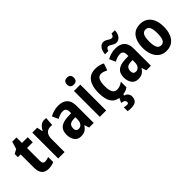

<svg xmlns="http://www.w3.org/2000/svg" viewBox="53 -1744 2866 2866"><g transform="rotate(-45 1486.0 -311.5)"><path d="M259 -155Q277 -155 296 -159.5Q315 -164 337 -172V-66Q314 -55 283 -48Q252 -41 219 -41Q148 -41 111 -82Q74 -123 74 -216V-490H15V-557L84 -595L119 -713H209V-597H330V-490H209V-213Q209 -155 259 -155Z M687 -607Q695 -607 705.5 -606.5Q716 -606 727 -603L717 -465Q711 -468 700 -469Q689 -470 685 -470Q627 -470 594.5 -434Q562 -398 562 -330V-51H427V-597H530L549 -507H556Q574 -547 607.5 -577Q641 -607 687 -607Z M983 -609Q1077 -609 1127 -560.5Q1177 -512 1177 -414V-51H1080L1056 -124H1053Q1025 -82 992 -61.5Q959 -41 905 -41Q835 -41 800 -91Q765 -141 765 -214Q765 -301 815.5 -343Q866 -385 964 -389L1042 -392V-419Q1042 -502 974 -502Q943 -502 913.5 -492.5Q884 -483 849 -464L805 -561Q845 -584 890.5 -596.5Q936 -609 983 -609ZM999 -303Q948 -301 925 -277Q902 -253 902 -212Q902 -177 917 -161.5Q932 -146 958 -146Q995 -146 1019 -175.5Q1043 -205 1043 -256V-305Z M1373 -812Q1446 -812 1446 -738Q1446 -700 1427 -682.5Q1408 -665 1373 -665Q1339 -665 1319.5 -682.5Q1300 -700 1300 -738Q1300 -776 1319 -794Q1338 -812 1373 -812ZM1440 -597V-51H1306V-597Z M1758 -41Q1647 -41 1595.5 -109Q1544 -177 1544 -321Q1544 -454 1598.5 -530.5Q1653 -607 1765 -607Q1816 -607 1850.5 -597Q1885 -587 1913 -571L1875 -463Q1845 -478 1820.5 -486Q1796 -494 1772 -494Q1681 -494 1681 -322Q1681 -155 1775 -155Q1811 -155 1839.5 -166Q1868 -177 1899 -200V-82Q1868 -59 1835 -50Q1802 -41 1758 -41ZM1863 72Q1863 128 1833.5 158.5Q1804 189 1723 189Q1687 189 1659 182V102Q1674 105 1692 108Q1710 111 1722 111Q1735 111 1744 104Q1753 97 1753 80Q1753 62 1736 47.5Q1719 33 1678 28L1715 -51H1799L1785 -20Q1822 -11 1842.5 15Q1863 41 1863 72Z M2191 -609Q2285 -609 2335 -560.5Q2385 -512 2385 -414V-51H2288L2264 -124H2261Q2233 -82 2200 -61.5Q2167 -41 2113 -41Q2043 -41 2008 -91Q1973 -141 1973 -214Q1973 -301 2023.5 -343Q2074 -385 2172 -389L2250 -392V-419Q2250 -502 2182 -502Q2151 -502 2121.5 -492.5Q2092 -483 2057 -464L2013 -561Q2053 -584 2098.5 -596.5Q2144 -609 2191 -609ZM2207 -303Q2156 -301 2133 -277Q2110 -253 2110 -212Q2110 -177 2125 -161.5Q2140 -146 2166 -146Q2203 -146 2227 -175.5Q2251 -205 2251 -256V-305ZM2021 -656Q2023 -693 2036 -727Q2049 -761 2073 -783Q2097 -805 2132 -805Q2159 -805 2181.5 -792.5Q2204 -780 2224.5 -767Q2245 -754 2267 -754Q2282 -754 2293 -769Q2304 -784 2308 -806H2379Q2376 -732 2342.5 -694.5Q2309 -657 2266 -657Q2242 -657 2218.5 -669.5Q2195 -682 2173.5 -695Q2152 -708 2134 -708Q2122 -708 2109 -693.5Q2096 -679 2092 -656Z M2934 -325Q2934 -245 2910 -180.5Q2886 -116 2836 -78.5Q2786 -41 2709 -41Q2636 -41 2586 -78Q2536 -115 2510.5 -179.5Q2485 -244 2485 -325Q2485 -453 2541 -530Q2597 -607 2711 -607Q2811 -607 2872.5 -534.5Q2934 -462 2934 -325ZM2622 -324Q2622 -240 2643 -198.5Q2664 -157 2710 -157Q2756 -157 2776.5 -198Q2797 -239 2797 -325Q2797 -410 2776.5 -450.5Q2756 -491 2710 -491Q2664 -491 2643 -451Q2622 -411 2622 -324Z"/></g></svg>

Font: Noto Sans Tamil UI Condensed
Style: Bold
Weight: 700
Width: 3
Designer: Jelle Bosma - Monotype Design Team
Foundry: Monotype Imaging Inc.
Version: Version 2.004; ttfautohint (v1.8.4.7-5d5b)